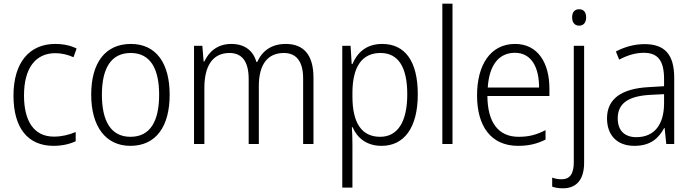

<svg xmlns="http://www.w3.org/2000/svg" viewBox="-20 -780 3748 1040"><path d="M270 10C317 10 359 0 390 -15V-65C355 -50 315 -40 272 -40C161 -40 110 -128 110 -263C110 -409 171 -492 280 -492C312 -492 348 -484 378 -470L395 -517C364 -533 324 -542 279 -542C140 -542 53 -442 53 -262C53 -89 129 10 270 10Z M899 -267C899 -436 827 -542 689 -542C551 -542 474 -441 474 -267C474 -96 552 10 686 10C826 10 899 -96 899 -267ZM532 -267C532 -411 582 -493 688 -493C797 -493 842 -404 842 -267C842 -124 794 -39 687 -39C580 -39 532 -125 532 -267Z M1528 -542C1452 -542 1401 -506 1373 -444H1369C1352 -505 1306 -542 1233 -542C1157 -542 1111 -499 1087 -447H1083L1076 -532H1031V0H1087V-304C1087 -423 1132 -493 1223 -493C1287 -493 1327 -452 1327 -352V0H1382V-313C1382 -432 1430 -493 1518 -493C1582 -493 1622 -451 1622 -355V0H1678V-359C1678 -485 1623 -542 1528 -542Z M2050 -542C1963 -542 1914 -493 1889 -433H1885L1879 -532H1834V236H1889V4C1889 -26 1888 -62 1886 -91H1890C1913 -36 1963 10 2047 10C2168 10 2243 -87 2243 -269C2243 -450 2173 -542 2050 -542ZM2041 -493C2139 -493 2186 -414 2186 -269C2186 -117 2132 -39 2039 -39C1940 -39 1889 -113 1889 -257V-280C1890 -416 1939 -493 2041 -493Z M2431 0V-760H2376V0Z M2770 -542C2637 -542 2564 -429 2564 -263C2564 -97 2639 10 2786 10C2845 10 2889 -1 2935 -24V-75C2884 -49 2844 -39 2789 -39C2680 -39 2621 -116 2620 -260H2956V-300C2956 -437 2895 -542 2770 -542ZM2769 -494C2859 -494 2900 -415 2900 -306H2622C2630 -430 2684 -494 2769 -494Z M3079 -686C3079 -658 3093 -641 3117 -641C3141 -641 3155 -658 3155 -686C3155 -713 3142 -730 3117 -730C3092 -730 3079 -713 3079 -686ZM3029 240C3101 240 3144 195 3144 101V-532H3088V100C3088 163 3065 191 3023 191C3004 191 2987 188 2971 182V231C2985 236 3004 240 3029 240Z M3471 -541C3415 -541 3361 -525 3316 -501L3334 -457C3379 -481 3423 -494 3467 -494C3541 -494 3577 -455 3577 -352V-313L3493 -308C3347 -300 3268 -245 3268 -139C3268 -49 3321 10 3416 10C3503 10 3547 -30 3578 -87H3580L3589 0H3632V-358C3632 -485 3581 -541 3471 -541ZM3499 -266 3577 -270V-217C3576 -105 3524 -37 3427 -37C3364 -37 3326 -72 3326 -139C3326 -219 3382 -259 3499 -266Z"/></svg>

Font: Noto Sans SemiCondensed Light
Style: Regular
Weight: 300
Width: 4
Designer: Monotype Design Team
Foundry: Monotype Imaging Inc.
Version: Version 2.013